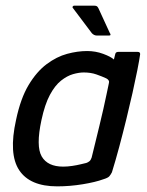

<svg xmlns="http://www.w3.org/2000/svg" viewBox="-20 -655 522 681"><path d="M183 6Q86 6 48 -51.5Q10 -109 37 -230Q53 -306 81.5 -353.5Q110 -401 145.5 -427.5Q181 -454 218 -464Q255 -474 289 -474Q319 -474 346 -464Q373 -454 384 -444L389 -464Q390 -468 393 -469.5Q396 -471 400 -471H468Q478 -471 477 -462Q474 -441 467 -405.5Q460 -370 450 -325.5Q440 -281 428 -232Q416 -183 403 -134.5Q390 -86 377 -44Q373 -36 368 -30Q363 -24 346 -19Q319 -9 273.5 -1.5Q228 6 183 6ZM204 -64Q219 -64 236 -66.5Q253 -69 267 -72.5Q281 -76 286 -77Q292 -79 297 -83Q302 -87 305 -96Q311 -120 318 -149Q325 -178 332.5 -208.5Q340 -239 346.5 -268Q353 -297 358 -321Q363 -345 366 -359Q368 -365 365.5 -369.5Q363 -374 357 -377Q342 -384 322 -391Q302 -398 277 -398Q260 -398 239 -392Q218 -386 196.5 -369Q175 -352 157 -318.5Q139 -285 127 -229Q107 -136 128 -100Q149 -64 204 -64ZM323 -529Q314 -529 306 -537L239 -626Q236 -629 238 -632Q240 -635 243 -635H312Q319 -635 322.5 -633.5Q326 -632 329 -626L369 -539Q376 -529 367 -529Z"/></svg>

Font: Glory Medium
Style: Italic
Weight: 500
Italic angle: -12°
Version: Version 1.011